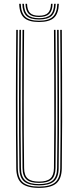

<svg xmlns="http://www.w3.org/2000/svg" viewBox="-20 -952 398 978"><path d="M178.8 5Q117.5 5 90.5 -18.2Q63.5 -41.5 62.8 -95Q61.8 -181.8 61.4 -269.2Q61 -356.8 61 -444.9Q61 -533 61.5 -621.8Q62 -710.5 62.8 -800H70.8Q70 -711.2 69.5 -623.5Q69 -535.8 68.9 -448.2Q68.8 -360.8 69.2 -272.8Q69.8 -184.8 70.8 -95Q71.5 -43.8 97.2 -22.6Q123 -1.5 178.8 -1.5Q234.8 -1.5 260.4 -22.6Q286 -43.8 286.8 -95Q288 -182 288.4 -269.5Q288.8 -357 288.6 -445.1Q288.5 -533.2 288 -622Q287.5 -710.8 286.8 -800H294.8Q295.8 -680.8 296.2 -564.1Q296.8 -447.5 296.5 -331Q296.2 -214.5 294.8 -95Q294 -41.5 267 -18.2Q240 5 178.8 5ZM178.8 -7.8Q127.8 -7.8 103.5 -27.4Q79.2 -47 78.8 -95.2Q77.8 -182.2 77.2 -269.8Q76.8 -357.2 76.9 -445.1Q77 -533 77.5 -621.8Q78 -710.5 78.8 -800H86.8Q86 -711 85.5 -623.2Q85 -535.5 84.9 -448.1Q84.8 -360.8 85.2 -272.8Q85.8 -184.8 86.8 -95.2Q87.2 -51.2 109.1 -32.8Q131 -14.2 178.8 -14.2Q226.5 -14.2 248.4 -32.8Q270.2 -51.2 270.8 -95.2Q272 -182.5 272.4 -270Q272.8 -357.5 272.6 -445.4Q272.5 -533.2 272 -621.9Q271.5 -710.5 270.8 -800H278.8Q279.5 -711 280 -623.2Q280.5 -535.5 280.6 -448.1Q280.8 -360.8 280.4 -272.8Q280 -184.8 278.8 -95.2Q278.2 -47 254 -27.4Q229.8 -7.8 178.8 -7.8ZM178.8 -20.5Q134.2 -20.5 114.8 -38Q95.2 -55.5 94.8 -95.5Q93.2 -212.2 93 -328.8Q92.8 -445.2 93.2 -562.9Q93.8 -680.5 94.8 -800H102.8Q102 -711.2 101.5 -622.9Q101 -534.5 100.9 -446.5Q100.8 -358.5 101.2 -270.8Q101.8 -183 102.8 -95.5Q103.2 -58.8 121 -42.9Q138.8 -27 178.8 -27Q219 -27 236.6 -42.9Q254.2 -58.8 254.8 -95.5Q256.2 -212.5 256.5 -329Q256.8 -445.5 256.2 -563Q255.8 -680.5 254.8 -800H262.8Q263.5 -711.2 264 -622.8Q264.5 -534.2 264.6 -446.2Q264.8 -358.2 264.4 -270.5Q264 -182.8 262.8 -95.5Q262.2 -55.5 242.8 -38Q223.2 -20.5 178.8 -20.5ZM178.8 -840Q126 -840 102.6 -861.5Q79.2 -883 77.8 -932.5H85.8Q87 -886.5 108.8 -866.5Q130.5 -846.5 178.8 -846.5Q227.2 -846.5 248.9 -866.5Q270.5 -886.5 271.8 -932.5H279.8Q278.2 -883 254.9 -861.5Q231.5 -840 178.8 -840ZM178.8 -852.8Q134.5 -852.8 114.8 -871.2Q95 -889.8 93.8 -932.5H101.8Q103 -893.2 120.9 -876.2Q138.8 -859.2 178.8 -859.2Q219 -859.2 236.9 -876.2Q254.8 -893.2 255.8 -932.5H263.8Q262.5 -889.8 242.8 -871.2Q223 -852.8 178.8 -852.8ZM178.8 -865.5Q143 -865.5 127 -881.1Q111 -896.8 109.8 -932.5H117.8Q118.8 -900 132.9 -886Q147 -872 178.8 -872Q210.5 -872 224.6 -886Q238.8 -900 239.8 -932.5H247.8Q246.8 -896.8 230.6 -881.1Q214.5 -865.5 178.8 -865.5Z"/></svg>

Font: Big Shoulders Inline Text Thin Thin
Style: Regular
Weight: 250
Version: Version 2.002